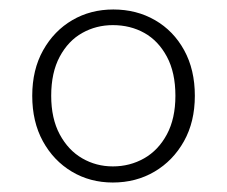

<svg xmlns="http://www.w3.org/2000/svg" viewBox="-20 -732 479 405"><path d="M218 -347Q170 -347 131.5 -370Q93 -393 70.5 -434Q48 -475 48 -530Q48 -585 71 -626Q94 -667 132.5 -689.5Q171 -712 219 -712Q268 -712 307 -689.5Q346 -667 368.5 -626Q391 -585 391 -530Q391 -475 368 -434Q345 -393 306 -370Q267 -347 218 -347ZM218 -381Q254 -381 284 -398Q314 -415 332 -448.5Q350 -482 350 -530Q350 -579 332 -612.5Q314 -646 284.5 -662.5Q255 -679 218 -679Q183 -679 153.5 -662.5Q124 -646 106 -612.5Q88 -579 88 -530Q88 -482 106 -448.5Q124 -415 153.5 -398Q183 -381 218 -381Z"/></svg>

Font: DM Sans 16pt ExtraLight
Style: Regular
Weight: 250
Version: Version 4.004;gftools[0.9.30]